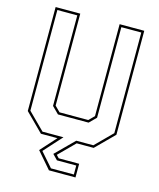

<svg xmlns="http://www.w3.org/2000/svg" viewBox="-128 -790 881 1065"><g transform="rotate(15 312.5 -258.0)"><path d="M256 184.5 174.5 90 255.5 0H160.5L57.5 -103V-700H199V-172L229.5 -141.5H394.5L425 -172V-700H566.5V-103L463.5 0H366L276 90L291 106H408.5V184.5ZM264 171H395.5V119.5H284.5L256 90L360 -13.5H458L553 -108.5V-686.5H438.5V-166.5L400 -128H224L185.5 -166.5V-686.5H71V-108.5L166 -13.5H286.5L193 90Z"/></g></svg>

Font: Tourney Thin
Style: Regular
Weight: 100
Designer: Tyler Finck
Foundry: Etcetera Type Co
Version: Version 1.015